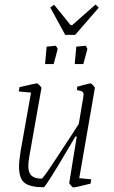

<svg xmlns="http://www.w3.org/2000/svg" viewBox="-20 -819 502 848"><path d="M330 -32 383 -27 380 -8Q312 9 305 9Q301 9 293 0Q285 -9 286 -12L319 -216H313L281 -162Q181 8 173 8Q114 8 89 -11Q64 -30 64 -83Q64 -106 71 -151L117 -410L63 -415L66 -434Q138 -451 143 -451Q146 -451 154.5 -442.5Q163 -434 163 -430L110 -131Q105 -103 105 -86Q105 -56 119.5 -43Q134 -30 164 -30Q169 -30 210 -91.5Q251 -153 294 -219L328 -272L348 -391Q349 -395 349 -401Q349 -411 343.5 -414.5Q338 -418 320 -421L321 -436Q334 -440 352 -444.5Q370 -449 380 -451Q383 -451 391 -442.5Q399 -434 399 -430ZM186 -613 227 -617 235 -603 217 -536H179ZM317 -613 359 -617 366 -603 348 -536H310ZM202 -786 219 -798 292 -708H299L402 -799L416 -785L312 -665H268Z"/></svg>

Font: Grenze ExtraLight
Style: Italic
Weight: 275
Italic angle: -10°
Designer: Renata Polastri
Foundry: Omnibus-Type
Version: Version 1.002; ttfautohint (v1.8)